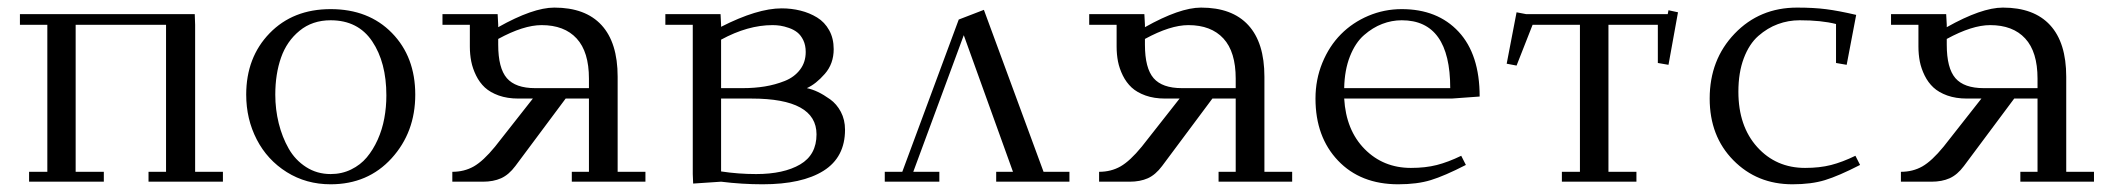

<svg xmlns="http://www.w3.org/2000/svg" viewBox="-20 -476 5526 503"><path d="M32.2 -411.1V-439H490.2L491.2 -411.1V-25.9H564V0H369.1V-25.9H415V-411.1H178.2V-25.9H252V0H56.2V-25.9H104V-411.1Z M625 -228Q625 -325.7 686.3 -388.9Q747.6 -452.1 846.2 -452.1Q945.8 -452.1 1006.8 -389.6Q1067.9 -327.1 1067.9 -228Q1067.9 -129.4 1005.9 -61.3Q943.8 6.8 846.2 6.8Q782.2 6.8 731.2 -25.1Q680.2 -57.1 652.6 -110.6Q625 -164.1 625 -228ZM701.2 -228Q701.2 -189.5 710.2 -153.1Q719.2 -116.7 736.3 -86.7Q753.4 -56.6 782 -38.3Q810.5 -20 846.2 -20Q875.5 -20 899.9 -32Q924.3 -43.9 940.9 -63.7Q957.5 -83.5 969.5 -110.1Q981.4 -136.7 986.8 -166Q992.2 -195.3 992.2 -226.1Q992.2 -312.5 955.1 -367.7Q918 -422.9 846.2 -422.9Q798.3 -422.9 764.9 -395.5Q731.4 -368.2 716.3 -325.2Q701.2 -282.2 701.2 -228Z M1139.2 -411.1V-439H1283.7L1285.2 -411.1V-404.8Q1376.5 -456.1 1432.1 -456.1Q1513.7 -456.1 1555.9 -410.2Q1598.1 -364.3 1598.1 -274.9V-25.9H1670.9V0H1478V-25.9H1522.9V-217.8H1461.9L1330.1 -41Q1313 -18.1 1292.7 -9Q1272.5 0 1245.1 0H1165V-25.9Q1196.3 -25.9 1221.2 -40Q1246.1 -54.2 1276.9 -91.8L1376 -217.8H1337.9Q1309.1 -217.8 1286.6 -225.8Q1264.2 -233.9 1250.2 -246.8Q1236.3 -259.8 1227.3 -278.1Q1218.3 -296.4 1214.6 -314.9Q1210.9 -333.5 1210.9 -354V-411.1ZM1285.2 -358.9Q1285.2 -297.4 1307.9 -271.2Q1330.6 -245.1 1381.8 -245.1H1522.9V-270Q1522.9 -340.3 1490.7 -375.2Q1458.5 -410.2 1398.9 -410.2Q1351.6 -410.2 1285.2 -374Z M1723.1 -411.1V-439H1867.7L1869.1 -411.1V-405.8Q1963.9 -454.1 2027.8 -454.1Q2053.7 -454.1 2077.1 -448.2Q2100.6 -442.4 2120.6 -430.2Q2140.6 -418 2152.3 -396.7Q2164.1 -375.5 2164.1 -347.2Q2164.1 -309.1 2140.9 -282.5Q2117.7 -255.9 2093.8 -245.1Q2107.9 -242.2 2122.8 -235.1Q2137.7 -228 2154.8 -215.8Q2171.9 -203.6 2182.9 -182.9Q2193.8 -162.1 2193.8 -136.2Q2193.8 -64 2137.5 -28.6Q2081.1 6.8 1978 6.8Q1923.8 6.8 1869.1 0L1795.9 4.9L1794.9 -20V-411.1ZM1869.1 -26.9Q1914.1 -20 1960.9 -20Q2033.2 -20 2076.2 -45.2Q2119.1 -70.3 2119.1 -124Q2119.1 -217.8 1948.7 -217.8H1869.1ZM1869.1 -245.1H1925.8Q1956.5 -245.1 1983.6 -249.5Q2010.7 -253.9 2035.9 -263.9Q2061 -273.9 2075.9 -293.5Q2090.8 -313 2090.8 -339.8Q2090.8 -357.4 2084.5 -370.6Q2078.1 -383.8 2068.8 -391.1Q2059.6 -398.4 2046.9 -402.8Q2034.2 -407.2 2024.2 -408.7Q2014.2 -410.2 2003.9 -410.2Q1939 -410.2 1869.1 -372.1Z M2297.9 0V-25.9H2343.8L2491.7 -424.8L2557.6 -450.2L2713.9 -25.9H2781.7V0H2589.8V-25.9H2633.8L2504.9 -383.8L2372.6 -25.9H2440.9V0Z M2833.5 -411.1V-439H2978L2979.5 -411.1V-404.8Q3070.8 -456.1 3126.5 -456.1Q3208 -456.1 3250.2 -410.2Q3292.5 -364.3 3292.5 -274.9V-25.9H3365.2V0H3172.4V-25.9H3217.3V-217.8H3156.2L3024.4 -41Q3007.3 -18.1 2987.1 -9Q2966.8 0 2939.5 0H2859.4V-25.9Q2890.6 -25.9 2915.5 -40Q2940.4 -54.2 2971.2 -91.8L3070.3 -217.8H3032.2Q3003.4 -217.8 2981 -225.8Q2958.5 -233.9 2944.6 -246.8Q2930.7 -259.8 2921.6 -278.1Q2912.6 -296.4 2908.9 -314.9Q2905.3 -333.5 2905.3 -354V-411.1ZM2979.5 -358.9Q2979.5 -297.4 3002.2 -271.2Q3024.9 -245.1 3076.2 -245.1H3217.3V-270Q3217.3 -340.3 3185.1 -375.2Q3152.8 -410.2 3093.3 -410.2Q3045.9 -410.2 2979.5 -374Z M3426.3 -217.8Q3426.3 -267.6 3444.3 -311.5Q3462.4 -355.5 3492.9 -386.2Q3523.4 -417 3564.9 -434.6Q3606.4 -452.1 3652.3 -452.1Q3746.1 -452.1 3801.3 -392.8Q3856.4 -333.5 3856.4 -223.1L3783.2 -217.8H3501.5Q3506.3 -134.8 3555.2 -85.4Q3604 -36.1 3676.3 -36.1Q3714.4 -36.1 3744.1 -43.7Q3773.9 -51.3 3808.1 -67.9L3820.3 -43.9Q3764.2 -15.1 3728.5 -4.2Q3692.9 6.8 3643.1 6.8Q3544.4 6.8 3485.4 -55.2Q3426.3 -117.2 3426.3 -217.8ZM3501.5 -245.1H3779.3Q3779.3 -422.9 3652.3 -422.9Q3626 -422.9 3601.1 -413.3Q3576.2 -403.8 3553.5 -384Q3530.8 -364.3 3516.6 -328.4Q3502.4 -292.5 3501.5 -245.1Z M3927.2 -309.1 3953.1 -443.8 3978 -439H4349.1L4351.1 -449.2L4376 -443.8L4351.1 -306.2L4323.2 -311V-411.1H4193.8V-25.9H4267.1V0H4071.8V-25.9H4119.1V-411.1H3995.1L3953.1 -304.2Z M4459 -217.8Q4459 -319.8 4524.4 -387.9Q4589.8 -456.1 4688 -456.1Q4731.9 -456.1 4764.2 -451.9Q4796.4 -447.8 4842.8 -437L4817.9 -306.2L4790 -311V-413.1Q4751.5 -422.9 4694.8 -422.9Q4665 -422.9 4637.7 -412.8Q4610.4 -402.8 4586.4 -381.8Q4562.5 -360.8 4548.3 -323.2Q4534.2 -285.6 4534.2 -235.8Q4534.2 -145.5 4583.5 -90.8Q4632.8 -36.1 4709 -36.1Q4747.1 -36.1 4776.9 -43.7Q4806.6 -51.3 4840.8 -67.9L4853 -43.9Q4796.9 -15.1 4761.2 -4.2Q4725.6 6.8 4675.8 6.8Q4583 6.8 4521 -56.2Q4459 -119.1 4459 -217.8Z M4934.1 -411.1V-439H5078.6L5080.1 -411.1V-404.8Q5171.4 -456.1 5227.1 -456.1Q5308.6 -456.1 5350.8 -410.2Q5393.1 -364.3 5393.1 -274.9V-25.9H5465.8V0H5272.9V-25.9H5317.9V-217.8H5256.8L5125 -41Q5107.9 -18.1 5087.6 -9Q5067.4 0 5040 0H4960V-25.9Q4991.2 -25.9 5016.1 -40Q5041 -54.2 5071.8 -91.8L5170.9 -217.8H5132.8Q5104 -217.8 5081.5 -225.8Q5059.1 -233.9 5045.2 -246.8Q5031.2 -259.8 5022.2 -278.1Q5013.2 -296.4 5009.5 -314.9Q5005.9 -333.5 5005.9 -354V-411.1ZM5080.1 -358.9Q5080.1 -297.4 5102.8 -271.2Q5125.5 -245.1 5176.8 -245.1H5317.9V-270Q5317.9 -340.3 5285.6 -375.2Q5253.4 -410.2 5193.8 -410.2Q5146.5 -410.2 5080.1 -374Z"/></svg>

Font: Dehuti
Style: Book
Weight: 400
Version: Version 1.2